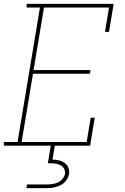

<svg xmlns="http://www.w3.org/2000/svg" viewBox="-30 -755 650 995"><path d="M-10 0V-19H61L177 -716H108V-735H559L535 -590H514L535 -716H198L144 -392H439L436 -373H141L82 -19H419L440 -145H461L437 0ZM107 220 110 201H210Q225 201 240 199Q255 197 269 191Q283 185 293.5 172.5Q304 160 307 146Q309 132 302 119.5Q295 107 283 101Q271 95 257 93Q243 91 229 91H218L233 0H254L242 72Q259 72 275.5 76Q292 80 305 89Q318 98 324 113.5Q330 129 328 146Q326 158 319.5 170Q313 182 303.5 191Q294 200 282 205.5Q270 211 257.5 214.5Q245 218 232.5 219Q220 220 207 220Z"/></svg>

Font: Iosevka Slab ThExObl
Style: Regular
Weight: 100
Width: 7
Italic angle: -9°
Monospace: yes
Designer: Belleve Invis
Foundry: Belleve Invis
Version: Version 11.1.1; ttfautohint (v1.8.3)